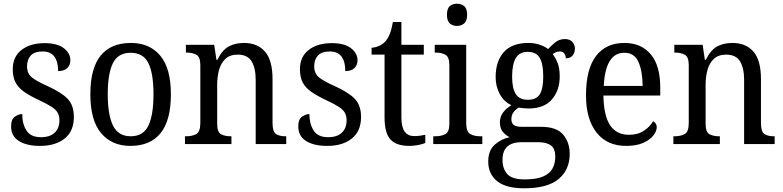

<svg xmlns="http://www.w3.org/2000/svg" viewBox="-20 -778 4229 1037"><path d="M196 10Q124 10 82 -16.5Q40 -43 40 -95Q40 -134 60.5 -148Q81 -162 100 -162Q100 -109 123 -73Q146 -37 201 -37Q250 -37 275.5 -61.5Q301 -86 301 -128Q301 -152 291.5 -169Q282 -186 258 -201.5Q234 -217 191 -237Q142 -260 110.5 -282Q79 -304 64 -332.5Q49 -361 49 -404Q49 -472 96.5 -508.5Q144 -545 221 -545Q290 -545 325 -517.5Q360 -490 360 -453Q360 -426 343 -410Q326 -394 294 -394Q294 -445 273.5 -472.5Q253 -500 211 -500Q166 -500 146 -478Q126 -456 126 -420Q126 -381 152 -360Q178 -339 239 -312Q312 -279 345.5 -244Q379 -209 379 -146Q379 -70 329.5 -30Q280 10 196 10Z M684 10Q584 10 526 -59Q468 -128 468 -269Q468 -409 523.5 -477.5Q579 -546 687 -546Q788 -546 845.5 -477.5Q903 -409 903 -269Q903 -128 847.5 -59Q792 10 684 10ZM686 -42Q754 -42 781.5 -99.5Q809 -157 809 -269Q809 -381 781.5 -437Q754 -493 685 -493Q618 -493 590 -437Q562 -381 562 -269Q562 -157 590.5 -99.5Q619 -42 686 -42Z M979 0V-42H987Q1018 -42 1040 -54Q1062 -66 1062 -114V-426Q1062 -471 1040.5 -482.5Q1019 -494 989 -494H984V-536H1137L1149 -455H1154Q1181 -509 1216 -527.5Q1251 -546 1298 -546Q1371 -546 1411.5 -499Q1452 -452 1452 -350V-114Q1452 -66 1471 -54Q1490 -42 1521 -42H1526V0H1361V-346Q1361 -410 1339 -446.5Q1317 -483 1264 -483Q1222 -483 1197.5 -460Q1173 -437 1163 -400Q1153 -363 1153 -320V-109Q1153 -64 1174 -53Q1195 -42 1225 -42H1230V0Z M1747 10Q1675 10 1633 -16.5Q1591 -43 1591 -95Q1591 -134 1611.5 -148Q1632 -162 1651 -162Q1651 -109 1674 -73Q1697 -37 1752 -37Q1801 -37 1826.5 -61.5Q1852 -86 1852 -128Q1852 -152 1842.5 -169Q1833 -186 1809 -201.5Q1785 -217 1742 -237Q1693 -260 1661.5 -282Q1630 -304 1615 -332.5Q1600 -361 1600 -404Q1600 -472 1647.5 -508.5Q1695 -545 1772 -545Q1841 -545 1876 -517.5Q1911 -490 1911 -453Q1911 -426 1894 -410Q1877 -394 1845 -394Q1845 -445 1824.5 -472.5Q1804 -500 1762 -500Q1717 -500 1697 -478Q1677 -456 1677 -420Q1677 -381 1703 -360Q1729 -339 1790 -312Q1863 -279 1896.5 -244Q1930 -209 1930 -146Q1930 -70 1880.5 -30Q1831 10 1747 10Z M2190 10Q2121 10 2089 -24.5Q2057 -59 2057 -145V-483H1987V-520Q2006 -521 2026 -529.5Q2046 -538 2061 -554Q2076 -571 2085.5 -595Q2095 -619 2102 -659H2148V-536H2269V-483H2148V-143Q2148 -91 2166 -67Q2184 -43 2216 -43Q2234 -43 2248.5 -45Q2263 -47 2277 -50V-6Q2265 0 2240 5Q2215 10 2190 10Z M2448 -638Q2425 -638 2409.5 -651.5Q2394 -665 2394 -698Q2394 -732 2409.5 -745Q2425 -758 2448 -758Q2471 -758 2487 -745Q2503 -732 2503 -698Q2503 -665 2487 -651.5Q2471 -638 2448 -638ZM2320 0V-42H2332Q2363 -42 2385 -53.5Q2407 -65 2407 -109V-426Q2407 -470 2386 -482Q2365 -494 2334 -494H2328V-536H2498V-114Q2498 -67 2519.5 -54.5Q2541 -42 2573 -42H2585V0Z M2811 239Q2713 239 2665 200.5Q2617 162 2617 94Q2617 35 2652 3.5Q2687 -28 2733 -37Q2713 -46 2696.5 -65Q2680 -84 2680 -117Q2680 -147 2696 -169Q2712 -191 2742 -210Q2702 -228 2679.5 -269.5Q2657 -311 2657 -361Q2657 -447 2701 -496.5Q2745 -546 2834 -546Q2867 -546 2896 -536Q2925 -526 2940 -513Q2953 -527 2976 -547Q2999 -567 3031 -567Q3058 -567 3071.5 -551.5Q3085 -536 3085 -515Q3085 -494 3073 -478.5Q3061 -463 3036 -463Q3036 -476 3028.5 -488Q3021 -500 3004 -500Q2992 -500 2983 -496Q2974 -492 2965 -486Q2981 -465 2992 -437Q3003 -409 3003 -365Q3003 -290 2961 -241Q2919 -192 2834 -192Q2822 -192 2807 -193.5Q2792 -195 2782 -197Q2766 -188 2754 -172.5Q2742 -157 2742 -134Q2742 -114 2754.5 -103.5Q2767 -93 2801 -93H2903Q2986 -93 3021.5 -51Q3057 -9 3057 53Q3057 139 2997 189Q2937 239 2811 239ZM2831 -239Q2877 -239 2895.5 -269Q2914 -299 2914 -365Q2914 -433 2895 -465.5Q2876 -498 2830 -498Q2786 -498 2766 -464.5Q2746 -431 2746 -364Q2746 -300 2766 -269.5Q2786 -239 2831 -239ZM2813 191Q2878 191 2914 175Q2950 159 2964.5 131.5Q2979 104 2979 69Q2979 24 2955 7Q2931 -10 2886 -10H2794Q2769 -10 2746 -2Q2723 6 2708.5 27Q2694 48 2694 87Q2694 132 2719.5 161.5Q2745 191 2813 191Z M3361 10Q3259 10 3202 -62Q3145 -134 3145 -264Q3145 -405 3199 -475.5Q3253 -546 3352 -546Q3443 -546 3494.5 -485Q3546 -424 3546 -306V-262H3239Q3241 -152 3275.5 -101Q3310 -50 3377 -50Q3425 -50 3458 -72Q3491 -94 3507 -123Q3515 -120 3521 -111.5Q3527 -103 3527 -90Q3527 -70 3509 -46.5Q3491 -23 3454.5 -6.5Q3418 10 3361 10ZM3451 -314Q3450 -395 3428 -444Q3406 -493 3352 -493Q3300 -493 3272.5 -447Q3245 -401 3241 -314Z M3617 0V-42H3625Q3656 -42 3678 -54Q3700 -66 3700 -114V-426Q3700 -471 3678.5 -482.5Q3657 -494 3627 -494H3622V-536H3775L3787 -455H3792Q3819 -509 3854 -527.5Q3889 -546 3936 -546Q4009 -546 4049.5 -499Q4090 -452 4090 -350V-114Q4090 -66 4109 -54Q4128 -42 4159 -42H4164V0H3999V-346Q3999 -410 3977 -446.5Q3955 -483 3902 -483Q3860 -483 3835.5 -460Q3811 -437 3801 -400Q3791 -363 3791 -320V-109Q3791 -64 3812 -53Q3833 -42 3863 -42H3868V0Z"/></svg>

Font: Noto Serif Hebrew SemiCondensed
Style: Regular
Weight: 400
Width: 4
Designer: Monotype Design Team
Foundry: Monotype Imaging Inc.
Version: Version 2.004; ttfautohint (v1.8.4.7-5d5b)